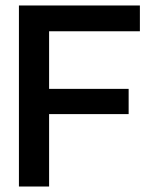

<svg xmlns="http://www.w3.org/2000/svg" viewBox="-20 -680 547 700"><path d="M49 0V-660H490V-566H159V-356H449V-264H159V0Z"/></svg>

Font: Bricolage Grotesque 96pt Medium
Style: Regular
Weight: 500
Designer: Mathieu Triay
Foundry: Atelier Triay
Version: Version 1.001; ttfautohint (v1.8.4.7-5d5b);gftools[0.9.33.de